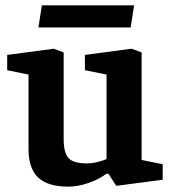

<svg xmlns="http://www.w3.org/2000/svg" viewBox="-20 -689 640 721"><path d="M236.2 11.9Q159.3 11.9 123.2 -22.4Q87.1 -56.7 87.1 -129V-409.1L7 -425.3V-482.7L182 -506.1L219.1 -492.1V-165.3Q219.1 -116.6 236.9 -96Q254.7 -75.4 306.5 -75.4Q325.9 -75.4 347 -80.9Q368.2 -86.3 380.1 -91.7V-409.1L298.9 -425.3V-482.7L474 -506.1L511.8 -492.1V-88.3L591 -72.3V-14.1L416.6 8.9L387.2 -36.6L379.1 -36.4Q351.6 -15.3 311.7 -1.7Q271.7 11.9 236.2 11.9ZM124.3 -585.8 137.2 -668.9H483.5L470.6 -585.8Z"/></svg>

Font: Faustina Light
Style: Regular
Weight: 300
Designer: Alfonso Garcia
Foundry: http://www.omnibus-type.com
Version: Version 1.200